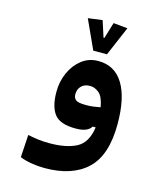

<svg xmlns="http://www.w3.org/2000/svg" viewBox="-118 -648 822 973"><g transform="rotate(15 293.0 -161.0)"><path d="M208 239.3Q173.3 239.3 138.4 233.4Q103.5 227.5 78.1 216.8L85.4 98.6Q114.3 104.5 140.4 107.9Q166.5 111.3 199.2 111.3Q288.1 111.3 341.1 83.3Q394 55.2 405.3 -26.9H389.6Q381.3 -12.2 361.8 -3.7Q342.3 4.9 307.1 4.9Q225.6 4.9 196 -34.2Q166.5 -73.2 166.5 -149.9Q166.5 -204.1 187.5 -251Q208.5 -297.9 245.8 -326.7Q283.2 -355.5 332 -355.5Q418.5 -355.5 463.4 -282.2Q508.3 -209 508.3 -71.8Q508.3 92.3 430.4 165.8Q352.5 239.3 208 239.3ZM403.3 -131.8Q394 -185.5 371.6 -204.1Q349.1 -222.7 324.7 -222.7Q294.9 -222.7 278.6 -205.8Q262.2 -189 262.2 -163.1Q262.2 -143.6 274.4 -133.5Q286.6 -123.5 328.6 -123.5Q349.1 -123.5 366.7 -125.7Q384.3 -127.9 403.3 -131.8ZM293 -399.4 223.6 -551.3 298.8 -561 326.2 -476.1H330.6L356.4 -561L430.7 -553.7L364.7 -399.4Z"/></g></svg>

Font: Cascadia Mono
Style: Bold
Weight: 700
Monospace: yes
Designer: Aaron Bell
Foundry: Saja Typeworks
Version: Version 2404.023; ttfautohint (v1.8.4)